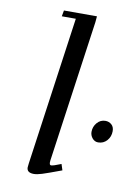

<svg xmlns="http://www.w3.org/2000/svg" viewBox="-84 -786 620 850"><g transform="rotate(10 226.5 -361.0)"><path d="M96.2 -17.1Q96.2 -21.5 98.1 -35.2L191.9 -702.1H128.9L133.8 -729H282.2L279.8 -702.1L189.9 -64.9Q187 -43.9 196.8 -43.9Q206.5 -43.9 241.2 -58.1L250 -30.8Q187 -7.3 164.3 -0.2Q141.6 6.8 127.9 6.8Q96.2 6.8 96.2 -17.1ZM347.2 -221.2Q347.2 -244.6 362.3 -262.2Q377.4 -279.8 399.9 -279.8Q416 -279.8 427.5 -269.5Q439 -259.3 439 -240.2Q439 -215.3 423.3 -197.8Q407.7 -180.2 383.8 -180.2Q368.2 -180.2 357.7 -192.9Q347.2 -205.6 347.2 -221.2Z"/></g></svg>

Font: Dehuti Alt
Style: Bold-Italic
Weight: 700
Version: Version 1.2